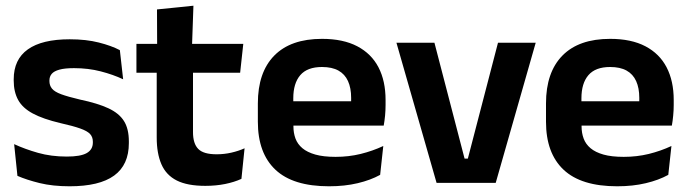

<svg xmlns="http://www.w3.org/2000/svg" viewBox="-20 -640 2412 672"><path d="M223.5 12Q164.5 12 118.8 0.8Q73 -10.5 41 -24.5L29.5 -135.5Q67.5 -118 113.2 -105Q159 -92 214 -92Q262 -92 283.5 -104.2Q305 -116.5 305 -141V-144Q305 -160.5 295.2 -171Q285.5 -181.5 261 -190.2Q236.5 -199 192 -209Q130.5 -223.5 94.8 -242.8Q59 -262 43.5 -290.2Q28 -318.5 28 -358V-362.5Q28 -432 77.5 -467.2Q127 -502.5 224 -502.5Q281.5 -502.5 325.8 -491.2Q370 -480 399.5 -464.5L411 -362.5Q376 -379 332.5 -390.2Q289 -401.5 239 -401.5Q206.5 -401.5 187.8 -396.2Q169 -391 161 -381.5Q153 -372 153 -358.5V-356Q153 -341 161.8 -330Q170.5 -319 194 -310.2Q217.5 -301.5 260 -291.5Q322 -278.5 359.5 -261Q397 -243.5 414 -216.2Q431 -189 431 -145V-139Q431 -63 379.5 -25.5Q328 12 223.5 12Z M698.5 10.5Q636 10.5 598.8 -8.2Q561.5 -27 545 -65Q528.5 -103 528.5 -158.5V-444.5H655.5V-177.5Q655.5 -137.5 673.8 -118.8Q692 -100 738 -100Q765 -100 790 -105.8Q815 -111.5 836 -121L825 -14Q800 -2.5 767.8 4Q735.5 10.5 698.5 10.5ZM457.5 -385.5V-486.5H831.5L820.5 -385.5ZM530 -477 529.5 -607 657 -620 652 -477Z M1131.5 12Q1005.5 12 944 -46Q882.5 -104 882.5 -214V-278Q882.5 -387 940 -445.5Q997.5 -504 1107 -504Q1181 -504 1230.5 -478Q1280 -452 1304.8 -404.2Q1329.5 -356.5 1329.5 -290V-272.5Q1329.5 -254.5 1327.8 -235.8Q1326 -217 1323 -200.5H1207Q1208.5 -228 1208.8 -252.8Q1209 -277.5 1209 -297.5Q1209 -332 1198 -356.2Q1187 -380.5 1164.5 -393Q1142 -405.5 1107 -405.5Q1055.5 -405.5 1031 -377Q1006.5 -348.5 1006.5 -296V-250.5L1007 -236V-197.5Q1007 -174.5 1014.2 -155Q1021.5 -135.5 1038.5 -121.2Q1055.5 -107 1083.8 -99Q1112 -91 1154.5 -91Q1200.5 -91 1242.2 -101.2Q1284 -111.5 1321.5 -129L1310.5 -28Q1277 -9.5 1231.8 1.2Q1186.5 12 1131.5 12ZM950.5 -200.5V-285.5H1297V-200.5Z M1617.5 -85 1723 -490.5H1855L1715 0H1508L1367.5 -490.5H1500.5L1606 -85Z M2140 12Q2014 12 1952.5 -46Q1891 -104 1891 -214V-278Q1891 -387 1948.5 -445.5Q2006 -504 2115.5 -504Q2189.5 -504 2239 -478Q2288.5 -452 2313.2 -404.2Q2338 -356.5 2338 -290V-272.5Q2338 -254.5 2336.2 -235.8Q2334.5 -217 2331.5 -200.5H2215.5Q2217 -228 2217.2 -252.8Q2217.5 -277.5 2217.5 -297.5Q2217.5 -332 2206.5 -356.2Q2195.5 -380.5 2173 -393Q2150.5 -405.5 2115.5 -405.5Q2064 -405.5 2039.5 -377Q2015 -348.5 2015 -296V-250.5L2015.5 -236V-197.5Q2015.5 -174.5 2022.8 -155Q2030 -135.5 2047 -121.2Q2064 -107 2092.2 -99Q2120.5 -91 2163 -91Q2209 -91 2250.8 -101.2Q2292.5 -111.5 2330 -129L2319 -28Q2285.5 -9.5 2240.2 1.2Q2195 12 2140 12ZM1959 -200.5V-285.5H2305.5V-200.5Z"/></svg>

Font: Anek Gurmukhi Medium SemiBold
Style: Regular
Weight: 600
Version: Version 1.003